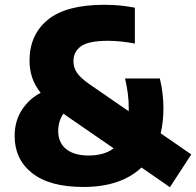

<svg xmlns="http://www.w3.org/2000/svg" viewBox="-20 -770 817 800"><path d="M328 9Q186.5 9 113.8 -48.8Q41 -106.5 41 -203Q41 -266.5 71.8 -313Q102.5 -359.5 149.5 -383Q123.5 -416.5 113.2 -449.2Q103 -482 103 -517Q103 -625.5 179.5 -687.8Q256 -750 414 -750Q450.5 -750 482 -746.8Q513.5 -743.5 542 -738V-588.5Q517 -593.5 486.8 -596.8Q456.5 -600 429.5 -600Q349 -600 317.5 -577.2Q286 -554.5 286 -515.5Q286 -489 299.8 -468.2Q313.5 -447.5 346.5 -423.5L516 -306.5Q516.5 -312.5 516.5 -319Q516.5 -379 501 -443H646Q653.5 -412.5 657.2 -380.5Q661 -348.5 661 -320.5Q661 -263 649.5 -214.5L777 -126.5L688 10L569.5 -72Q483 9 328 9ZM222.5 -224Q222.5 -175.5 255.8 -148.8Q289 -122 349.5 -122Q379.5 -122 406 -129Q432.5 -136 453.5 -152L257.5 -287Q250.5 -292 244.5 -296.5Q222.5 -265.5 222.5 -224Z"/></svg>

Font: Encode Sans SemiCondensed SemiCondensed ExtraBold
Style: Regular
Weight: 800
Width: 4
Designer: Multiple Designers
Foundry: Impallari Type
Version: Version 3.000; ttfautohint (v1.8.3) -l 8 -r 50 -G 200 -x 14 